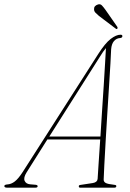

<svg xmlns="http://www.w3.org/2000/svg" viewBox="-64 -868 600 888"><path d="M59.5 -71.5Q43.5 -46 50 -31.5Q56.5 -17 76 -15.5L100 -13.5Q110.5 -12.5 110 -6.5Q110 0 99 0H-30.5Q-44 0 -44 -7.5Q-44 -14 -30 -15Q-12 -16 4.5 -28.8Q21 -41.5 41 -72.5L390.5 -618.5Q422.5 -668.5 448 -688Q473.5 -707.5 493.5 -707.5Q502 -707.5 502 -701Q502 -693 491 -692Q474.5 -691 463.2 -678Q452 -665 450 -640Q449.5 -620.5 446.8 -574.8Q444 -529 440.2 -468Q436.5 -407 432.2 -340.8Q428 -274.5 424.5 -213Q421 -151.5 418.5 -105Q416 -58.5 415.5 -38Q415 -27.5 424.5 -22Q434 -16.5 466 -13Q474 -12.5 474 -7Q473.5 0 465 0H307.5Q300 0 300.5 -6.5Q300.5 -11.5 306.5 -12.5L365.5 -21.5Q386 -25 387.5 -40.5Q388.5 -61.5 392 -110.8Q395.5 -160 399.5 -223H155ZM399.5 -608 164 -236.5H400.5Q404 -293.5 408 -354.8Q412 -416 415.8 -473.2Q419.5 -530.5 422 -575.5Q424.5 -620.5 426 -645.5Q420 -638.5 413 -628.8Q406 -619 399.5 -608ZM424.5 -821.5 478.5 -744Q481.5 -738.5 478.5 -735.5Q474.5 -732 471.5 -735.5L393.5 -794.5Q384.5 -802 377.8 -809Q371 -816 371 -825Q370 -841.5 389.5 -847.5Q400 -850.5 407.2 -843Q414.5 -835.5 424.5 -821.5Z"/></svg>

Font: Fraunces 144pt Soft Thin
Style: Italic
Weight: 100
Italic angle: -16°
Version: Version 1.000;[0bf87f6ff]